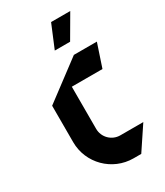

<svg xmlns="http://www.w3.org/2000/svg" viewBox="-182 -774 744 868"><g transform="rotate(-30 190.0 -340.0)"><path d="M235 -700 185 -580H265L335 -700ZM250 -520 50 -370V-180C50 -69.6 139.6 20 250 20H290L370 -100H250C205.8 -100 170 -135.8 170 -180V-400H330L370 -520Z"/></g></svg>

Font: Abibas
Style: Medium
Weight: 500
Version: Version 0.3